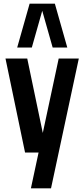

<svg xmlns="http://www.w3.org/2000/svg" viewBox="-20 -790 461 1050"><path d="M149 240H259L411 -470H301L214 -63L129 -470H10L117 44H191ZM280 -770H142L74 -530H154L211 -731L268 -530H348Z"/></svg>

Font: Tanklager Original
Style: Regular
Weight: 400
Designer: Ariel Martín Pérez
Foundry: Tunera Type Foundry
Version: Version 1.000;Glyphs 3.3 (3310)